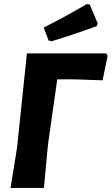

<svg xmlns="http://www.w3.org/2000/svg" viewBox="-20 -919 552 949"><path d="M409 -899 424 -896 463 -803 458 -790Q338 -746 235 -715L220 -719L196 -783Q308 -839 409 -899ZM505 -655 512 -643 487 -522 342 -527H263L217 -203L197 10H32L64 -187L113 -655Z"/></svg>

Font: Alegreya Sans SC ExtraBold
Style: Italic
Weight: 800
Italic angle: -7°
Designer: Juan Pablo del Peral
Foundry: Huerta Tipografica
Version: Version 2.007